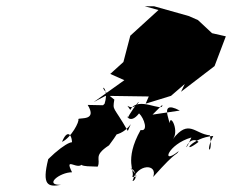

<svg xmlns="http://www.w3.org/2000/svg" viewBox="-20 -1044 741 613"><path d="M498 -709C502 -683 420 -740 396 -693C373 -727 399 -679 423 -718C423 -724 388 -672 389 -669C379 -684 393 -642 424 -682C441 -666 454 -623 429 -629C374 -531 413 -494 402 -480C442 -470 374 -525 406 -501C426 -472 398 -461 404 -468C417 -521 485 -523 469 -479C550 -570 540 -544 551 -562C491 -513 516 -584 591 -605C559 -530 579 -619 614 -591C555 -546 592 -605 661 -610C631 -554 662 -549 650 -612C602 -616 583 -666 532 -600C556 -630 514 -700 523 -631C538 -632 475 -733 554 -691L467 -678ZM260 -709C291 -658 237 -669 230 -664C235 -657 207 -604 178 -591C200 -645 217 -598 207 -569C232 -606 192 -593 134 -536C113 -452 133 -446 175 -454C119 -452 170 -494 210 -494C182 -550 233 -493 245 -525C219 -510 292 -513 292 -512C303 -537 276 -546 328 -580C378 -647 358 -632 323 -613C390 -604 413 -685 388 -626C342 -707 339 -689 345 -726C275 -779 334 -778 314 -713L309 -708ZM317 -738 455 -736 445 -713 526 -738 570 -776 558 -751 665 -833 701 -928 657 -938 612 -980 582 -993 472 -1024H442L486 -1012L396 -930L374 -846L332 -808L377 -788L279 -718Z"/></svg>

Font: Hussar Lance
Style: ExBdObl
Weight: 700
Foundry: Cannot Into Space Fonts, PlusOne Fonts
Version: Version 2.270